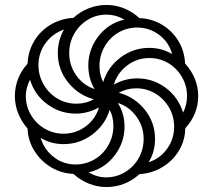

<svg xmlns="http://www.w3.org/2000/svg" viewBox="-20 -744 858 774"><path d="M276 -43Q227 -45 185.5 -70Q144 -95 118.5 -136Q93 -177 91 -226Q67 -253 53.5 -286.5Q40 -320 40 -357Q40 -393 53 -426.5Q66 -460 91 -487Q93 -536 117 -577Q141 -618 182.5 -643.5Q224 -669 276 -672Q303 -697 337.5 -710.5Q372 -724 409 -724Q447 -724 481 -710Q515 -696 542 -671Q592 -669 633 -644.5Q674 -620 699 -579Q724 -538 726 -488Q751 -461 765 -427.5Q779 -394 779 -357Q779 -284 727 -227Q726 -178 701.5 -137Q677 -96 635 -70.5Q593 -45 542 -42Q515 -17 481 -3.5Q447 10 409 10Q372 10 337.5 -4Q303 -18 276 -43ZM336 -480Q336 -545 376.5 -597.5Q417 -650 481 -665Q447 -685 408 -685Q368 -685 333.5 -664Q299 -643 279 -607.5Q259 -572 259 -530Q259 -480 287.5 -440Q316 -400 361 -385Q336 -428 336 -480ZM582 -551Q632 -551 674 -526Q661 -574 621.5 -603.5Q582 -633 533 -633Q492 -633 457 -612.5Q422 -592 401.5 -556Q381 -520 381 -477Q381 -443 396 -413Q414 -473 465.5 -512Q517 -551 582 -551ZM358 -344Q295 -361 254 -412.5Q213 -464 213 -530Q213 -581 238 -625Q192 -609 163.5 -570Q135 -531 135 -481Q135 -440 155.5 -404Q176 -368 211 -347Q246 -326 288 -326Q327 -326 358 -344ZM734 -357Q734 -398 713.5 -433.5Q693 -469 658.5 -489.5Q624 -510 582 -510Q532 -510 492.5 -480Q453 -450 439 -403Q483 -428 533 -428Q597 -428 648 -390Q699 -352 718 -290Q734 -321 734 -357ZM379 -311Q334 -286 285 -286Q222 -286 170.5 -324Q119 -362 101 -423Q84 -389 84 -357Q84 -316 104.5 -281Q125 -246 160 -225.5Q195 -205 236 -205Q286 -205 325.5 -234.5Q365 -264 379 -311ZM682 -233Q682 -275 661.5 -310.5Q641 -346 606 -367Q571 -388 529 -388Q491 -388 459 -370Q523 -353 564 -301.5Q605 -250 605 -184Q605 -131 579 -90Q624 -104 653 -143.5Q682 -183 682 -233ZM559 -184Q559 -234 530 -274Q501 -314 455 -329Q482 -286 482 -234Q482 -169 441.5 -116.5Q401 -64 337 -49Q372 -29 408 -29Q449 -29 484 -50Q519 -71 539 -106.5Q559 -142 559 -184ZM437 -237Q437 -274 422 -301Q404 -241 352.5 -202Q301 -163 236 -163Q186 -163 144 -188Q158 -141 196.5 -111Q235 -81 285 -81Q326 -81 361 -101.5Q396 -122 416.5 -158Q437 -194 437 -237Z"/></svg>

Font: Noto Serif Armenian Light Cond
Style: Regular
Weight: 300
Width: 3
Designer: Monotype Design team
Foundry: Monotype Imaging Inc.
Version: Version 1.000